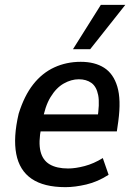

<svg xmlns="http://www.w3.org/2000/svg" viewBox="-20 -763 559 792"><path d="M250 9Q161 9 110.5 -25.5Q60 -60 47 -128Q34 -196 57 -294Q80 -368 117 -415Q154 -462 204 -485Q254 -508 313 -508Q371 -508 409.5 -483.5Q448 -459 464 -405.5Q480 -352 468 -263L462 -221H129L140 -291H400L381 -269Q392 -335 385 -370.5Q378 -406 357 -421Q336 -436 305 -436Q274 -436 243 -418.5Q212 -401 188.5 -362.5Q165 -324 154 -259L150 -237Q138 -176 147 -139Q156 -102 185 -85Q214 -68 261 -68Q291 -68 329 -78Q367 -88 404 -111L428 -42Q383 -13 336 -2Q289 9 250 9ZM281 -560 396 -743H497L352 -560Z"/></svg>

Font: Nunito Sans 7pt Condensed SemiBold
Style: Italic
Weight: 600
Width: 3
Italic angle: -9°
Designer: Vernon Adams
Foundry: Vernon Adams
Version: Version 3.101;gftools[0.9.27]